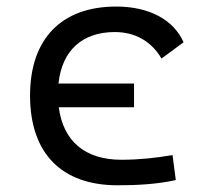

<svg xmlns="http://www.w3.org/2000/svg" viewBox="-20 -547 626 577"><path d="M333 9.8C390.6 9.8 451.7 6.8 508.3 -5.9L498.5 -81.1C449.2 -72.3 397 -66.9 344.7 -66.9C236.3 -66.9 169.9 -122.1 156.7 -224.6H382.8V-295.9H155.8C166 -395 227.1 -450.7 325.2 -450.7C383.3 -450.7 434.1 -424.8 465.3 -371.1L531.7 -419.9C501.5 -488.3 427.7 -527.3 329.1 -527.3C163.1 -527.3 70.3 -428.7 70.3 -259.8C70.3 -85.9 165.5 9.8 333 9.8Z"/></svg>

Font: Cascadia Code SemiLight
Style: Regular
Weight: 350
Monospace: yes
Designer: Aaron Bell
Foundry: Saja Typeworks
Version: Version 2404.023